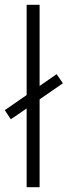

<svg xmlns="http://www.w3.org/2000/svg" viewBox="-33 -780 282 800"><path d="M78 0H132V-366L229 -433L203 -471L132 -422V-760H78V-384L-13 -321L12 -283L78 -328Z"/></svg>

Font: Noto Sans Arabic Cond Light
Style: Regular
Weight: 300
Width: 3
Designer: Monotype Design Team, Nadine Chahine, Nizar Qandah and Khaled Hosny
Foundry: Monotype Imaging Inc.
Version: Version 2.012